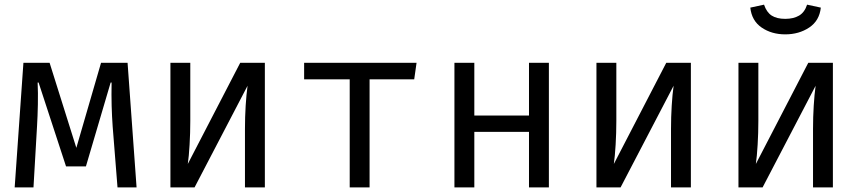

<svg xmlns="http://www.w3.org/2000/svg" viewBox="-20 -812 3732 832"><path d="M532.8 -540 571.8 0H489.2L468.2 -264.1Q465.1 -307.7 463.8 -353.8Q462.6 -400 463.6 -454.4H459.5L352.3 -90.8H266.2L147.2 -454.4H143.1Q145.1 -410.3 144.1 -359.5Q143.1 -308.7 140.5 -265.6L125.1 0H43.6L81.5 -540H194.9L310.8 -171.3L417.9 -540Z M1127.7 -540V0H1041.5V-252.8Q1041.5 -305.6 1044.6 -354.6Q1047.7 -403.6 1052.8 -440.5L823.1 0H718.5V-540H804.6V-287.7Q804.6 -235.4 801.5 -184.4Q798.5 -133.3 793.8 -101.5L1021 -540Z M1785.1 -540 1774.9 -468.2H1581.5V0H1495.4V-468.2H1297.9V-540Z M2272.3 0V-240.5H2035.4V0H1949.2V-540H2035.4V-311.3H2272.3V-540H2358.5V0Z M2973.8 -540V0H2887.7V-252.8Q2887.7 -305.6 2890.8 -354.6Q2893.8 -403.6 2899 -440.5L2669.2 0H2564.6V-540H2650.8V-287.7Q2650.8 -235.4 2647.7 -184.4Q2644.6 -133.3 2640 -101.5L2867.2 -540Z M3589.2 -540V0H3503.1V-252.8Q3503.1 -305.6 3506.2 -354.6Q3509.2 -403.6 3514.4 -440.5L3284.6 0H3180V-540H3266.2V-287.7Q3266.2 -235.4 3263.1 -184.4Q3260 -133.3 3255.4 -101.5L3482.6 -540ZM3382.6 -663.1Q3323.6 -663.1 3280.5 -692.6Q3237.4 -722.1 3231.3 -779L3290.8 -791.8Q3302.1 -758.5 3324.1 -744.4Q3346.2 -730.3 3382.6 -730.3Q3418.5 -730.3 3442.6 -744.4Q3466.7 -758.5 3477.4 -791.8L3536.9 -779Q3530.8 -722.1 3486.4 -692.6Q3442.1 -663.1 3382.6 -663.1Z"/></svg>

Font: FiraCode Nerd Font
Style: Regular
Weight: 400
Designer: Carrois Corporate, Edenspiekermann AG, Nikita Prokopov
Foundry: Carrois Corporate, Edenspiekermann AG, Nikita Prokopov
Version: Version 6.002;Nerd Fonts 2.2.2